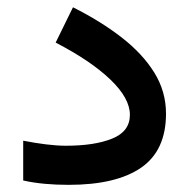

<svg xmlns="http://www.w3.org/2000/svg" viewBox="-20 -518 529 537"><path d="M164.6 -110.4Q244.6 -110.4 293.9 -130.4Q343.3 -150.4 343.3 -196.8Q343.3 -243.2 288.8 -295.4Q234.4 -347.7 135.7 -398.9L184.1 -497.6Q261.2 -459 319.8 -413.6Q378.4 -368.2 411.4 -315.2Q444.3 -262.2 444.3 -200.2Q444.3 -97.2 374.8 -49.1Q305.2 -1 171.9 -1Q136.7 -1 105.2 -3.9Q73.7 -6.8 44.9 -13.2V-124.5Q76.7 -118.2 107.9 -114.3Q139.2 -110.4 164.6 -110.4Z"/></svg>

Font: Vazirmatn FD NL Medium
Style: Regular
Weight: 500
Designer: Saber Rastikerdar
Foundry: Saber Rastikerdar
Version: Version 33.003